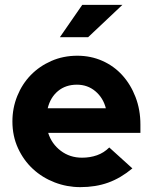

<svg xmlns="http://www.w3.org/2000/svg" viewBox="-20 -759 627 789"><path d="M31 0ZM524 -67Q476 -27 424.5 -8.5Q373 10 310 10Q255 10 204.5 -9.5Q154 -29 115.5 -64.5Q77 -100 54 -150Q31 -200 31 -260Q31 -315 51 -364.5Q71 -414 106.5 -450.5Q142 -487 191 -508.5Q240 -530 298 -530Q353 -530 400.5 -509Q448 -488 482.5 -450Q517 -412 537 -360Q557 -308 557 -247V-213H178Q192 -168 229.5 -139.5Q267 -111 317 -111Q350 -111 378.5 -121Q407 -131 429 -153Q453 -131 476.5 -110Q500 -89 524 -67ZM296 -411Q250 -411 218.5 -385Q187 -359 176 -314H415Q404 -357 372 -384Q340 -411 296 -411ZM318 -739H483L342 -606H226Z"/></svg>

Font: Rosa Sans
Style: Bold
Weight: 700
Designer: Pentagram / MCKL
Foundry: Pentagram / MCKL
Version: Version 1.005;September 16, 2019;FontCreator 11.5.0.2425 64-